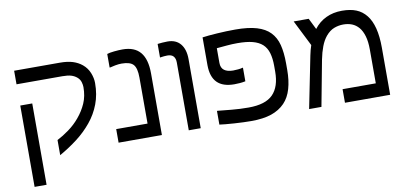

<svg xmlns="http://www.w3.org/2000/svg" viewBox="-75 -883 2838 1334"><g transform="rotate(-10 1344.0 -216.0)"><path d="M612.8 -436.5Q612.8 -356 587.6 -289.6Q562.5 -223.1 517.1 -168Q472.2 -113.3 414.3 -68.8Q356.4 -24.4 287.1 15.1V-91.8Q327.6 -112.3 370.8 -143.8Q414.1 -175.3 448.2 -216.3Q484.4 -259.3 506.3 -309.1Q528.3 -358.9 528.3 -422.9Q528.3 -438.5 522.5 -458.5Q516.6 -478.5 499 -493.7Q481.9 -508.3 458.7 -515.4Q435.5 -522.5 397 -522.5H73.7V-618.2H395Q450.2 -618.2 487.1 -606.4Q523.9 -594.7 551.8 -571.8Q583 -545.9 597.9 -508.8Q612.8 -471.7 612.8 -436.5ZM158.2 201.2H73.7V-372.6H158.2Z M1007.3 0H701.7V-95.7H922.9V-420.4Q922.9 -487.3 899.9 -512.5Q877 -537.6 816.9 -537.6Q796.4 -537.6 772 -533Q747.6 -528.3 735.8 -524.9H731V-620.6Q748 -626.5 781 -629.9Q814 -633.3 840.8 -633.3Q924.8 -633.3 966.1 -584Q1007.3 -534.7 1007.3 -434.6Z M1281.2 0H1196.8V-478Q1196.8 -506.8 1183.1 -522.2Q1169.4 -537.6 1140.1 -537.6Q1131.8 -537.6 1116.9 -536.4Q1102.1 -535.2 1087.9 -532.7V-628.4Q1100.6 -630.4 1121.8 -631.8Q1143.1 -633.3 1158.2 -633.3Q1217.8 -633.3 1249.5 -594.5Q1281.2 -555.7 1281.2 -487.3Z M1858.9 -338.4Q1858.9 -390.1 1847.7 -428.7Q1836.4 -467.3 1810.5 -491.2Q1784.2 -515.1 1741.5 -526.4Q1698.7 -537.6 1634.3 -537.6Q1595.7 -537.6 1561.5 -534.4Q1527.3 -531.2 1487.8 -527.8V-424.3Q1487.8 -388.7 1510.3 -372.1Q1532.7 -355.5 1572.8 -355.5Q1586.4 -355.5 1607.9 -357.4Q1629.4 -359.4 1638.2 -362.8H1643.1V-267.1Q1625 -263.2 1604 -261.5Q1583 -259.8 1564.9 -259.8Q1483.9 -259.8 1443.8 -300.3Q1403.8 -340.8 1403.3 -422.4V-619.1Q1441.4 -624.5 1507.6 -628.9Q1573.7 -633.3 1636.2 -633.3Q1728.5 -633.3 1787.6 -615.5Q1846.7 -597.7 1880.4 -562.5Q1915.5 -526.4 1929.4 -471.7Q1943.4 -417 1943.4 -341.3V-294.4Q1943.4 -219.7 1926.5 -161.6Q1909.7 -103.5 1873.5 -65.9Q1835.9 -26.9 1778.6 -7.3Q1721.2 12.2 1636.2 12.2Q1585.4 12.2 1515.9 7.6Q1446.3 2.9 1413.1 -2V-98.6H1418Q1456.1 -94.7 1514.4 -89.1Q1572.8 -83.5 1634.3 -83.5Q1753.4 -83.5 1806.2 -137.2Q1858.9 -190.9 1858.9 -297.4Z M2190.9 -539.6Q2225.6 -585.4 2275.9 -609.4Q2326.2 -633.3 2388.7 -633.3Q2447.3 -633.3 2488.8 -616.7Q2530.3 -600.1 2559.6 -563Q2588.4 -526.9 2603 -469.5Q2617.7 -412.1 2617.7 -332V0H2298.8V-95.7H2533.2V-334.5Q2533.2 -390.1 2521.7 -429Q2510.3 -467.8 2490.2 -491.7Q2469.2 -516.1 2441.9 -526.9Q2414.6 -537.6 2381.3 -537.6Q2348.1 -537.6 2316.4 -525.6Q2284.7 -513.7 2256.8 -480.5Q2233.9 -452.6 2218.8 -412.8Q2203.6 -373 2193.8 -323.2L2132.8 0H2045.9L2119.1 -365.2Q2123 -385.3 2127.4 -401.4Q2131.8 -417.5 2137.7 -435.5L2045.9 -618.2H2151.9Z"/></g></svg>

Font: IranNastaliq
Style: Regular
Weight: 400
Designer: Hossein Zahedi
Version: Version 1.5